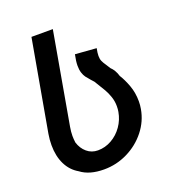

<svg xmlns="http://www.w3.org/2000/svg" viewBox="-134 -831 869 954"><g transform="rotate(-20 300.0 -354.0)"><path d="M131.5 -17.5Q91.5 -40.5 70.2 -83.8Q49 -127 49 -185Q49 -214 54 -243.5L139.5 -725H252.5L167 -240Q162.5 -214 162.5 -193Q162.5 -178.5 165 -157.5Q175.5 -123.5 200 -102.8Q224.5 -82 258 -82Q296 -82 330.2 -101.2Q364.5 -120.5 387.8 -153.8Q411 -187 418 -227Q420.5 -240 420.5 -256.5Q420.5 -282.5 412.5 -306.2Q404.5 -330 393 -350Q381.5 -370 357.5 -408.5L344 -423.5Q331 -438 323.2 -448.5Q315.5 -459 310.5 -474.8Q305.5 -490.5 305.5 -512Q305.5 -535.5 313 -570L425 -561.5Q420 -538 420 -522Q420 -506 424.8 -494.8Q429.5 -483.5 442 -465.5L455 -445Q465 -436 473 -422.2Q481 -408.5 485.5 -392.5Q503 -365 517.2 -326.2Q531.5 -287.5 531.5 -242Q531.5 -221.5 528 -202.5Q517.5 -141 477.8 -90.8Q438 -40.5 379.2 -11.5Q320.5 17.5 254.5 17.5Q177 17.5 131.5 -17.5Z"/></g></svg>

Font: JuliaMono SemiBold
Style: Italic
Weight: 600
Italic angle: -9°
Monospace: yes
Designer: cormullion
Foundry: corm
Version: Version 0.056; ttfautohint (v1.8.4)